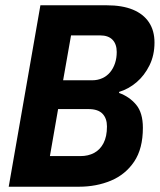

<svg xmlns="http://www.w3.org/2000/svg" viewBox="-20 -707 605 727"><path d="M13 0 133 -687H384Q443 -687 483 -670.5Q523 -654 544 -622.5Q565 -591 565 -546Q565 -498 546 -459.5Q527 -421 497 -395.5Q467 -370 431 -359V-355Q470 -341 495.5 -310.5Q521 -280 521 -223Q521 -144 488 -95Q455 -46 400 -23Q345 0 279 0ZM169 -116H285Q314 -116 336.5 -128Q359 -140 372 -165Q385 -190 385 -228Q385 -259 368 -276.5Q351 -294 315 -294H200ZM219 -403H329Q350 -403 367.5 -411Q385 -419 397 -433.5Q409 -448 415.5 -467.5Q422 -487 422 -510Q422 -540 406 -556.5Q390 -573 359 -573H249Z"/></svg>

Font: Archivo Condensed
Style: Bold Italic
Weight: 700
Width: 3
Italic angle: -10°
Designer: Hector Gatti
Foundry: Omnibus-Type
Version: Version 2.001